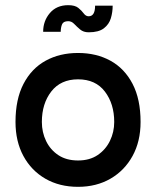

<svg xmlns="http://www.w3.org/2000/svg" viewBox="-20 -710 604 743"><path d="M282 13Q210 13 155.5 -18.5Q101 -50 70.5 -106.5Q40 -163 40 -238Q40 -326 71 -385.5Q102 -445 156.5 -475Q211 -505 282 -505Q353 -505 407.5 -475Q462 -445 493 -385.5Q524 -326 524 -238Q524 -163 493 -106.5Q462 -50 407.5 -18.5Q353 13 282 13ZM282 -89Q327 -89 358 -110Q389 -131 405.5 -165Q422 -199 422 -238Q422 -308 386 -355.5Q350 -403 282 -403Q215 -403 178.5 -356Q142 -309 142 -238Q142 -198 158.5 -164Q175 -130 206 -109.5Q237 -89 282 -89ZM323 -585Q303 -585 290 -596Q277 -607 267 -617.5Q257 -628 244 -628Q225 -628 220 -615.5Q215 -603 215 -587H147Q147 -629 173 -659.5Q199 -690 244 -690Q270 -690 283 -679.5Q296 -669 304 -658Q312 -647 323 -647Q348 -647 348 -688H416Q416 -663 409 -639.5Q402 -616 382 -600.5Q362 -585 323 -585Z"/></svg>

Font: Kulim Park SemiBold
Style: Regular
Weight: 600
Designer: Noponies / Dale Sattler
Foundry: Noponies
Version: Version 1.000; ttfautohint (v1.8.3)